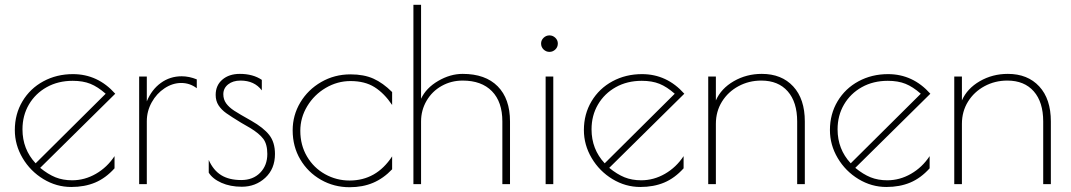

<svg xmlns="http://www.w3.org/2000/svg" viewBox="-20 -770 4478 803"><path d="M459 -117V-66Q422 -25 378 -6.5Q334 12 278 12Q216 12 161.5 -21Q107 -54 74.5 -109Q42 -164 42 -226Q42 -293 74 -346.5Q106 -400 161.5 -430Q217 -460 285 -460Q389 -460 462 -378L148 -68Q181 -41 212 -28.5Q243 -16 282 -16Q334 -16 381 -43Q428 -70 459 -117ZM129 -87 422 -378Q389 -407 358 -419.5Q327 -432 284 -432Q223 -432 175.5 -405.5Q128 -379 101 -333Q74 -287 74 -229Q74 -146 129 -87Z M562 -450H594V-346Q614 -395 652.5 -423Q691 -451 740 -451Q771 -451 803 -438V-401Q774 -423 738 -423Q702 -423 668.5 -401Q635 -379 614.5 -342Q594 -305 594 -263V0H562Z M853 -48V-101Q872 -58 905 -37.5Q938 -17 989 -17Q1038 -17 1068 -47.5Q1098 -78 1098 -126Q1098 -167 1081 -189.5Q1064 -212 1026 -235L988 -257Q947 -282 926.5 -296.5Q906 -311 894 -329.5Q882 -348 882 -373Q882 -413 910 -437Q938 -461 983 -461Q1038 -461 1075 -436V-392Q1044 -433 986 -433Q954 -433 934 -417Q914 -401 914 -376Q914 -354 926 -337.5Q938 -321 959.5 -307Q981 -293 1031 -265Q1082 -236 1106 -205.5Q1130 -175 1130 -126Q1130 -64 1089.5 -26.5Q1049 11 991 11Q943 11 906 -5.5Q869 -22 853 -48Z M1204 -225Q1204 -288 1236 -341.5Q1268 -395 1323.5 -427Q1379 -459 1446 -459Q1502 -459 1542 -441Q1582 -423 1620 -385V-331Q1587 -380 1546.5 -405.5Q1506 -431 1446 -431Q1391 -431 1342.5 -402.5Q1294 -374 1265 -326Q1236 -278 1236 -223Q1236 -163 1264 -115.5Q1292 -68 1339.5 -41.5Q1387 -15 1442 -15Q1554 -15 1620 -116V-62Q1584 -24 1540.5 -5.5Q1497 13 1442 13Q1377 13 1322.5 -18Q1268 -49 1236 -103Q1204 -157 1204 -225Z M1709 -750H1741V-357Q1762 -402 1812.5 -431.5Q1863 -461 1915 -461Q2010 -461 2061.5 -409Q2113 -357 2113 -262V0H2081V-262Q2081 -344 2037.5 -388.5Q1994 -433 1915 -433Q1867 -433 1827 -410.5Q1787 -388 1764 -348.5Q1741 -309 1741 -262V0H1709Z M2243 -588Q2243 -602 2253.5 -612Q2264 -622 2278 -622Q2292 -622 2302.5 -612Q2313 -602 2313 -588Q2313 -573 2302.5 -563Q2292 -553 2278 -553Q2264 -553 2253.5 -563Q2243 -573 2243 -588ZM2262 -450H2294V0H2262Z M2839 -117V-66Q2802 -25 2758 -6.5Q2714 12 2658 12Q2596 12 2541.5 -21Q2487 -54 2454.5 -109Q2422 -164 2422 -226Q2422 -293 2454 -346.5Q2486 -400 2541.5 -430Q2597 -460 2665 -460Q2769 -460 2842 -378L2528 -68Q2561 -41 2592 -28.5Q2623 -16 2662 -16Q2714 -16 2761 -43Q2808 -70 2839 -117ZM2509 -87 2802 -378Q2769 -407 2738 -419.5Q2707 -432 2664 -432Q2603 -432 2555.5 -405.5Q2508 -379 2481 -333Q2454 -287 2454 -229Q2454 -146 2509 -87Z M2942 -450H2974V-350Q2996 -400 3049 -430.5Q3102 -461 3166 -461Q3249 -461 3297.5 -408.5Q3346 -356 3346 -262V0H3314V-262Q3314 -343 3274.5 -388Q3235 -433 3164 -433Q3112 -433 3068.5 -409.5Q3025 -386 2999.5 -345Q2974 -304 2974 -252V0H2942Z M3868 -117V-66Q3831 -25 3787 -6.5Q3743 12 3687 12Q3625 12 3570.5 -21Q3516 -54 3483.5 -109Q3451 -164 3451 -226Q3451 -293 3483 -346.5Q3515 -400 3570.5 -430Q3626 -460 3694 -460Q3798 -460 3871 -378L3557 -68Q3590 -41 3621 -28.5Q3652 -16 3691 -16Q3743 -16 3790 -43Q3837 -70 3868 -117ZM3538 -87 3831 -378Q3798 -407 3767 -419.5Q3736 -432 3693 -432Q3632 -432 3584.5 -405.5Q3537 -379 3510 -333Q3483 -287 3483 -229Q3483 -146 3538 -87Z M3971 -450H4003V-350Q4025 -400 4078 -430.5Q4131 -461 4195 -461Q4278 -461 4326.5 -408.5Q4375 -356 4375 -262V0H4343V-262Q4343 -343 4303.5 -388Q4264 -433 4193 -433Q4141 -433 4097.5 -409.5Q4054 -386 4028.5 -345Q4003 -304 4003 -252V0H3971Z"/></svg>

Font: Poiret One
Style: Regular
Weight: 400
Designer: Denis Masharov (denis.masharov@gmail.com), Cyreal (Charset Expansion)
Foundry: Denis Masharov
Version: Version 1.101